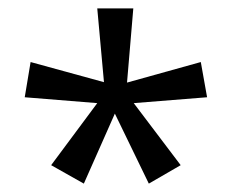

<svg xmlns="http://www.w3.org/2000/svg" viewBox="-20 -813 553 458"><path d="M298 -793 283 -616 459 -665 474 -581 299 -567 411 -419 335 -375 254 -542 180 -375 102 -419 212 -567 39 -581 53 -665 228 -617 212 -793Z"/></svg>

Font: Noto Sans Kannada ExtraCondensed
Style: Regular
Weight: 400
Width: 2
Designer: Jelle Bosma - Monotype Design Team
Foundry: Monotype Imaging Inc.
Version: Version 2.005; ttfautohint (v1.8.4.7-5d5b)